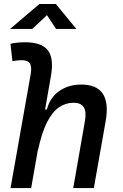

<svg xmlns="http://www.w3.org/2000/svg" viewBox="-20 -958 626 978"><path d="M353 0 413.1 -344.2Q428.7 -434.6 355 -434.6Q314.9 -434.6 280.8 -411.6Q246.6 -388.7 219.5 -335.2Q192.4 -281.7 172.9 -190.4L173.8 -199.7L138.7 0H33.7L136.2 -579.6Q143.1 -617.2 132.3 -634.3Q121.6 -651.4 91.8 -651.4Q79.6 -651.4 67.6 -650.1Q55.7 -648.9 43.5 -646L33.2 -734.9Q51.8 -739.3 70.3 -741Q88.9 -742.7 107.4 -742.7Q192.4 -742.7 223.9 -701.7Q255.4 -660.6 239.3 -569.8L209.5 -399.9H218.8Q234.4 -460.9 281.5 -494.1Q328.6 -527.3 394 -527.3Q551.3 -527.3 518.1 -340.3L458 0ZM31.2 -810.5 180.7 -937.5H264.6L369.1 -810.5H265.6L219.2 -880.9L144.5 -810.5Z"/></svg>

Font: Cascadia Code NF
Style: Italic
Weight: 400
Italic angle: -10°
Monospace: yes
Designer: Aaron Bell
Foundry: Saja Typeworks
Version: Version 2404.023; ttfautohint (v1.8.4)